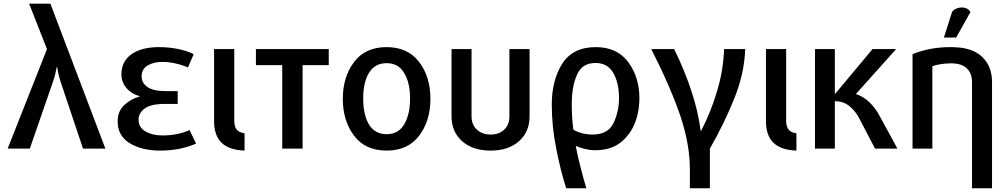

<svg xmlns="http://www.w3.org/2000/svg" viewBox="-20 -805 5461 1040"><path d="M550.8 0Q476.6 -196.3 252.9 -785.2Q224.6 -785.2 137.7 -785.2Q162.1 -723.6 234.4 -539.1Q180.7 -404.3 21.5 0Q50.8 0 141.6 0Q173.8 -90.8 267.6 -364.3Q277.3 -391.6 282.2 -417Q287.1 -442.4 287.1 -442.4Q288.1 -442.4 289.1 -442.4Q289.1 -442.4 293.9 -417Q298.8 -391.6 307.6 -364.3Q348.6 -242.2 429.7 0Q460 0 550.8 0Z M1042 -27.3Q1033.2 -45.9 1006.8 -100.6Q979.5 -87.9 940.4 -79.1Q900.4 -71.3 860.4 -71.3Q806.6 -71.3 768.6 -92.8Q730.5 -114.3 730.5 -156.2Q730.5 -193.4 764.6 -217.8Q797.9 -242.2 873 -242.2Q896.5 -242.2 942.4 -242.2Q942.4 -259.8 942.4 -311.5Q925.8 -311.5 876 -311.5Q810.5 -311.5 778.3 -334Q747.1 -355.5 747.1 -391.6Q747.1 -430.7 779.3 -450.2Q812.5 -469.7 859.4 -469.7Q894.5 -469.7 932.6 -460.9Q970.7 -452.1 998 -439.5Q1008.8 -462.9 1029.3 -511.7Q992.2 -530.3 942.4 -540Q892.6 -549.8 841.8 -549.8Q746.1 -549.8 691.4 -510.7Q637.7 -471.7 637.7 -403.3Q637.7 -359.4 665 -328.1Q692.4 -295.9 736.3 -284.2Q736.3 -283.2 736.3 -282.2Q689.5 -269.5 653.3 -236.3Q617.2 -202.1 617.2 -147.5Q617.2 -69.3 682.6 -29.3Q748 10.7 848.6 10.7Q900.4 10.7 952.1 1Q1003.9 -9.8 1042 -27.3Z M1304.7 10.7Q1304.7 -12.7 1304.7 -83Q1275.4 -86.9 1262.7 -102.5Q1249 -119.1 1249 -149.4Q1249 -279.3 1249 -539.1Q1221.7 -539.1 1139.6 -539.1Q1139.6 -441.4 1139.6 -149.4Q1139.6 -71.3 1179.7 -32.2Q1220.7 7.8 1304.7 10.7Z M1760.7 -452.1Q1760.7 -473.6 1760.7 -539.1Q1662.1 -539.1 1366.2 -539.1Q1366.2 -517.6 1366.2 -452.1Q1401.4 -452.1 1508.8 -452.1Q1508.8 -338.9 1508.8 0Q1536.1 0 1619.1 0Q1619.1 -113.3 1619.1 -452.1Q1654.3 -452.1 1760.7 -452.1Z M2311.5 -269.5Q2311.5 -389.6 2250 -469.7Q2188.5 -549.8 2074.2 -549.8Q1959 -549.8 1898.4 -469.7Q1836.9 -389.6 1836.9 -269.5Q1836.9 -150.4 1898.4 -69.3Q1959 10.7 2074.2 10.7Q2188.5 10.7 2250 -69.3Q2311.5 -150.4 2311.5 -269.5ZM2201.2 -271.5Q2201.2 -183.6 2168.9 -130.9Q2137.7 -78.1 2074.2 -78.1Q2010.7 -78.1 1978.5 -130.9Q1947.3 -183.6 1947.3 -271.5Q1947.3 -358.4 1978.5 -410.2Q2010.7 -462.9 2074.2 -462.9Q2137.7 -462.9 2168.9 -410.2Q2201.2 -358.4 2201.2 -271.5Z M2848.6 -175.8Q2848.6 -266.6 2848.6 -539.1Q2821.3 -539.1 2739.3 -539.1Q2739.3 -448.2 2739.3 -174.8Q2739.3 -128.9 2710.9 -102.5Q2682.6 -76.2 2637.7 -76.2Q2592.8 -76.2 2563.5 -102.5Q2534.2 -128.9 2534.2 -174.8Q2534.2 -295.9 2534.2 -539.1Q2506.8 -539.1 2425.8 -539.1Q2425.8 -448.2 2425.8 -175.8Q2425.8 -90.8 2483.4 -40Q2541 10.7 2637.7 10.7Q2734.4 10.7 2791 -40Q2848.6 -90.8 2848.6 -175.8Z M3443.4 -273.4Q3443.4 -386.7 3382.8 -468.8Q3322.3 -549.8 3207 -549.8Q3083 -549.8 3025.4 -460Q2968.8 -369.1 2968.8 -239.3Q2968.8 -121.1 2992.2 -3.9Q3014.6 113.3 3046.9 214.8Q3083 214.8 3156.2 214.8Q3139.6 161.1 3125 102.5Q3109.4 43.9 3098.6 -14.6Q3121.1 -4.9 3149.4 2Q3177.7 8.8 3203.1 8.8Q3285.2 8.8 3337.9 -30.3Q3389.6 -70.3 3416 -130.9Q3429.7 -163.1 3436.5 -199.2Q3443.4 -235.4 3443.4 -273.4ZM3333 -274.4Q3333 -199.2 3302.7 -137.7Q3272.5 -76.2 3191.4 -76.2Q3162.1 -76.2 3134.8 -83Q3106.4 -89.8 3085.9 -102.5Q3081.1 -135.7 3079.1 -170.9Q3077.1 -205.1 3077.1 -241.2Q3077.1 -337.9 3105.5 -400.4Q3132.8 -463.9 3206.1 -463.9Q3270.5 -463.9 3301.8 -410.2Q3333 -355.5 3333 -274.4Z M4016.6 -539.1Q3987.3 -539.1 3902.3 -539.1Q3897.5 -419.9 3863.3 -308.6Q3830.1 -196.3 3777.3 -95.7Q3776.4 -95.7 3775.4 -95.7Q3761.7 -202.1 3725.6 -310.5Q3690.4 -418.9 3631.8 -539.1Q3590.8 -539.1 3507.8 -539.1Q3616.2 -324.2 3667 -171.9Q3716.8 -20.5 3716.8 111.3Q3716.8 145.5 3716.8 214.8Q3744.1 214.8 3825.2 214.8Q3825.2 161.1 3825.2 0Q3902.3 -134.8 3957 -270.5Q4011.7 -405.3 4016.6 -539.1Z M4293.9 10.7Q4293.9 -12.7 4293.9 -83Q4264.6 -86.9 4252 -102.5Q4238.3 -119.1 4238.3 -149.4Q4238.3 -279.3 4238.3 -539.1Q4210.9 -539.1 4128.9 -539.1Q4128.9 -441.4 4128.9 -149.4Q4128.9 -71.3 4168.9 -32.2Q4210 7.8 4293.9 10.7Z M4840.8 0Q4817.4 -44.9 4744.1 -177.7Q4721.7 -219.7 4690.4 -250Q4660.2 -280.3 4616.2 -295.9Q4688.5 -377 4834 -539.1Q4801.8 -539.1 4706.1 -539.1Q4655.3 -478.5 4503.9 -296.9Q4503.9 -296.9 4502 -296.9Q4502 -357.4 4502 -539.1Q4475.6 -539.1 4394.5 -539.1Q4394.5 -404.3 4394.5 0Q4420.9 0 4502 0Q4502 -64.5 4502 -256.8Q4548.8 -256.8 4582 -229.5Q4614.3 -202.1 4633.8 -165Q4663.1 -110.4 4719.7 0Q4750 0 4840.8 0Z M5353.5 214.8Q5353.5 71.3 5353.5 -360.4Q5353.5 -447.3 5298.8 -498Q5253.9 -540 5173.8 -547.9Q5173.8 -547.9 5172.9 -547.9Q5172.9 -547.9 5171.9 -547.9Q5171.9 -547.9 5170.9 -547.9Q5170.9 -547.9 5169.9 -547.9Q5168.9 -547.9 5168.9 -547.9Q5149.4 -549.8 5129.9 -549.8Q5066.4 -549.8 5014.6 -539.1Q4962.9 -528.3 4922.9 -511.7Q4922.9 -341.8 4922.9 0Q4949.2 0 5030.3 0Q5030.3 -111.3 5030.3 -446.3Q5046.9 -453.1 5073.2 -457Q5099.6 -461.9 5130.9 -461.9Q5189.5 -461.9 5216.8 -434.6Q5245.1 -408.2 5245.1 -360.4Q5245.1 -168 5245.1 214.8Q5272.5 214.8 5353.5 214.8ZM5236.3 -739.3Q5229.5 -752.9 5216.8 -758.8Q5205.1 -764.6 5190.4 -764.6Q5173.8 -764.6 5159.2 -757.8Q5143.6 -751 5136.7 -739.3Q5122.1 -693.4 5092.8 -601.6Q5109.4 -601.6 5159.2 -601.6Q5178.7 -636.7 5236.3 -739.3Z"/></svg>

Font: DaxlinePro-Medium
Style: Medium
Weight: 400
Designer: Hans Reichel
Version: Version 7.502; 2006